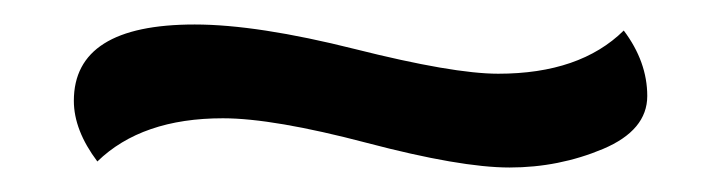

<svg xmlns="http://www.w3.org/2000/svg" viewBox="-20 -349 586 156"><path d="M40 -267.1Q40 -329.1 138.2 -329.1Q189 -329.1 268.6 -309.1Q348.1 -289.1 384.8 -289.1Q451.2 -289.1 486.8 -324.2Q505.9 -298.8 505.9 -271Q505.9 -243.2 470 -228Q434.1 -212.9 394 -212.9Q354 -212.9 278.1 -232.9Q202.1 -252.9 161.1 -252.9Q95.2 -252.9 59.1 -217.8Q40 -243.2 40 -267.1Z"/></svg>

Font: Sukar
Style: Regular
Weight: 400
Designer: Dario Muhafara - Ghiath Alsory
Foundry: Dario Muhafara - Ghiath Alsory
Version: Version 1.00 March 17, 2016, initial release